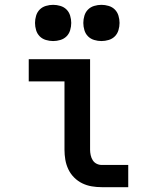

<svg xmlns="http://www.w3.org/2000/svg" viewBox="-20 -775 640 795"><path d="M401 0Q380 0 359.5 -3.5Q339 -7 320.5 -16Q302 -25 287 -40Q272 -55 263 -74Q254 -93 250.5 -113.5Q247 -134 247 -155V-438H99V-530H353V-155Q353 -144 355.5 -132.5Q358 -121 364 -111.5Q370 -102 380 -97Q390 -92 401 -92H511V0ZM400 -605Q385 -605 370 -609.5Q355 -614 344.5 -624.5Q334 -635 329.5 -650Q325 -665 325 -680Q325 -695 329.5 -710Q334 -725 344.5 -735.5Q355 -746 370 -750.5Q385 -755 400 -755Q415 -755 430 -750.5Q445 -746 455.5 -735.5Q466 -725 470.5 -710Q475 -695 475 -680Q475 -665 470.5 -650Q466 -635 455.5 -624.5Q445 -614 430 -609.5Q415 -605 400 -605ZM200 -605Q185 -605 170 -609.5Q155 -614 144.5 -624.5Q134 -635 129.5 -650Q125 -665 125 -680Q125 -695 129.5 -710Q134 -725 144.5 -735.5Q155 -746 170 -750.5Q185 -755 200 -755Q215 -755 230 -750.5Q245 -746 255.5 -735.5Q266 -725 270.5 -710Q275 -695 275 -680Q275 -665 270.5 -650Q266 -635 255.5 -624.5Q245 -614 230 -609.5Q215 -605 200 -605Z"/></svg>

Font: Iosevka Curly SmBdEx
Style: Regular
Weight: 600
Width: 7
Monospace: yes
Designer: Belleve Invis
Foundry: Belleve Invis
Version: Version 11.1.0; ttfautohint (v1.8.3)